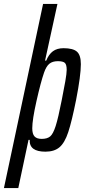

<svg xmlns="http://www.w3.org/2000/svg" viewBox="-69 -763 436 976"><path d="M150 -743H223L160 -455H166Q179 -487 200 -502.5Q221 -518 254 -518Q302 -518 322 -500.5Q342 -483 342 -437Q342 -379 318 -256Q296 -146 278 -91.5Q260 -37 233.5 -14.5Q207 8 162 8Q79 8 82 -52H76L24 193H-49ZM245 -255Q256 -310 263 -350Q270 -390 270 -408Q270 -435 260.5 -443.5Q251 -452 225 -452Q198 -452 182 -439Q166 -426 155 -394Q138 -345 116.5 -249.5Q95 -154 95 -111Q95 -82 106.5 -69.5Q118 -57 143 -57Q171 -57 186 -69.5Q201 -82 214 -122.5Q227 -163 245 -255Z"/></svg>

Font: Saira Ultra Condensed Medium
Style: Italic
Weight: 500
Width: 1
Italic angle: -12°
Designer: Hector Gatti with collaboration of the Omnibus-Type team
Foundry: Omnibus-Type
Version: Version 1.001; ttfautohint (v1.8)